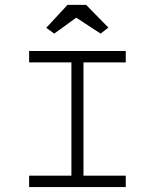

<svg xmlns="http://www.w3.org/2000/svg" viewBox="-20 -756 626 776"><path d="M97.7 -549.8H488.3V-503.9H317.4V-45.9H488.3V0H97.7V-45.9H268.6V-503.9H97.7ZM252.9 -736.3H328.1L418 -644.5L386.7 -620.1L288.1 -684.6L199.2 -620.1L167 -643.6Z"/></svg>

Font: Thabit
Style: Regular
Weight: 500
Designer: Regenerated by Nadim Shaikli
Foundry: MAK Alagha
Version: 0.01